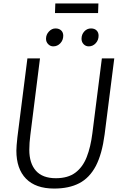

<svg xmlns="http://www.w3.org/2000/svg" viewBox="-20 -1086 704 1114"><path d="M294 8Q187 8 131 -49.2Q75 -106.5 75 -212Q75 -236 81 -290L139 -747H212L156 -302Q150 -255.5 150 -217Q150 -138.5 188.5 -95.2Q227 -52 304 -52Q374 -52 417 -84Q460 -116 483 -174.5Q506 -233 516 -313L571 -747H643L587 -306Q572 -192 536 -123Q499.5 -54 440 -23Q380.5 8 294 8ZM289 -817Q272 -817 259.5 -829.8Q247 -842.5 247 -861Q247 -885 263.8 -903Q280.5 -921 302 -921Q322.5 -921 334.8 -909.5Q347 -898 347 -879Q347 -853 330 -835Q313 -817 289 -817ZM495 -817Q477 -817 465 -829.8Q453 -842.5 453 -861Q453 -886 469 -903.5Q485 -921 508 -921Q528.5 -921 540.2 -909.5Q552 -898 552 -879Q552 -853 535.2 -835Q518.5 -817 495 -817ZM299 -1010 301 -1066H551L549 -1010Z"/></svg>

Font: Merriweather Sans Light
Style: Italic
Weight: 300
Italic angle: -7.5°
Designer: Eben Sorkin
Foundry: Eben Sorkin
Version: Version 2.001; ttfautohint (v1.8.3)